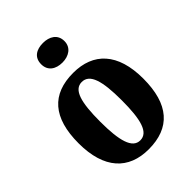

<svg xmlns="http://www.w3.org/2000/svg" viewBox="-223 -879 998 998"><g transform="rotate(-45 276.0 -380.0)"><path d="M276 -626C322 -626 362 -650 362 -698C362 -748 322 -770 276 -770C227 -770 191 -748 191 -698C191 -650 227 -626 276 -626ZM274 10C432 10 514 -82 514 -270C514 -458 424 -549 277 -549C120 -549 38 -458 38 -270C38 -82 127 10 274 10ZM276 -54C218 -54 197 -129 197 -270C197 -412 217 -484 275 -484C334 -484 355 -412 355 -270C355 -129 335 -54 276 -54Z"/></g></svg>

Font: Noto Serif Condensed ExtraBold
Style: Regular
Weight: 800
Width: 3
Designer: Monotype Design Team
Foundry: Monotype Imaging Inc.
Version: Version 2.013